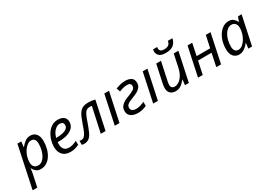

<svg xmlns="http://www.w3.org/2000/svg" viewBox="-7 -1812 4337 3104"><g transform="rotate(-30 2161.5 -260.0)"><path d="M-22 240 142 -536H214L202 -436H206Q241 -480 285 -512.5Q329 -545 385 -545Q450 -545 490 -499Q530 -453 530 -362Q530 -289 512 -222Q494 -155 460 -102.5Q426 -50 377.5 -20Q329 10 269 10Q215 10 182 -17.5Q149 -45 132 -82H127Q126 -66 122 -37.5Q118 -9 114 9L65 240ZM262 -63Q302 -63 335 -88.5Q368 -114 391.5 -157Q415 -200 427.5 -254Q440 -308 440 -364Q440 -472 355 -472Q322 -472 287.5 -447.5Q253 -423 224 -381Q195 -339 177.5 -285Q160 -231 160 -171Q160 -123 185 -93Q210 -63 262 -63Z M821 10Q728 10 677.5 -44.5Q627 -99 627 -192Q627 -256 645.5 -318.5Q664 -381 699 -432.5Q734 -484 783.5 -515Q833 -546 895 -546Q971 -546 1009.5 -513Q1048 -480 1048 -421Q1048 -369 1015.5 -326Q983 -283 914 -257.5Q845 -232 735 -232H718Q717 -223 716.5 -213Q716 -203 716 -195Q716 -134 746 -98.5Q776 -63 837 -63Q875 -63 909 -74Q943 -85 983 -104V-29Q945 -12 908.5 -1Q872 10 821 10ZM731 -303H738Q798 -303 849 -313.5Q900 -324 931 -348.5Q962 -373 962 -414Q962 -440 944.5 -456.5Q927 -473 890 -473Q842 -473 797.5 -428.5Q753 -384 731 -303Z M1075 7Q1062 7 1051 4.5Q1040 2 1034 0V-76Q1048 -70 1067 -70Q1099 -70 1122 -91Q1145 -112 1166 -158Q1187 -204 1212 -279Q1235 -346 1256 -395Q1277 -444 1303.5 -476.5Q1330 -509 1369 -525Q1408 -541 1466 -541Q1500 -541 1532 -536.5Q1564 -532 1590 -524L1478 0H1389L1490 -463Q1483 -465 1473 -466Q1463 -467 1452 -467Q1411 -467 1385.5 -447.5Q1360 -428 1339 -381Q1318 -334 1289 -249Q1260 -167 1233.5 -109.5Q1207 -52 1170.5 -22.5Q1134 7 1075 7Z M1650 0 1764 -536H1852L1738 0Z M2078 10Q2032 10 1992.5 -4Q1953 -18 1929 -48Q1905 -78 1905 -126Q1905 -179 1932 -212.5Q1959 -246 2000 -268Q2041 -290 2084 -305Q2144 -328 2182.5 -351.5Q2221 -375 2221 -416Q2221 -441 2205 -456.5Q2189 -472 2148 -472Q2109 -472 2071 -461.5Q2033 -451 2001 -437L1977 -507Q2012 -520 2057 -532.5Q2102 -545 2157 -545Q2224 -545 2267 -516.5Q2310 -488 2310 -421Q2310 -375 2285.5 -343Q2261 -311 2223 -290Q2185 -269 2142 -253Q2097 -236 2063.5 -220.5Q2030 -205 2012 -185Q1994 -165 1994 -133Q1994 -101 2017.5 -82Q2041 -63 2091 -63Q2132 -63 2170 -75Q2208 -87 2244 -104V-27Q2209 -11 2169 -0.5Q2129 10 2078 10Z M2367 0 2481 -536H2569L2455 0Z M2786 10Q2725 10 2688.5 -24Q2652 -58 2652 -123Q2652 -146 2655.5 -166.5Q2659 -187 2663 -209L2733 -536H2822L2750 -199Q2741 -156 2741 -132Q2741 -100 2757.5 -81.5Q2774 -63 2811 -63Q2845 -63 2884.5 -87Q2924 -111 2958 -164Q2992 -217 3011 -305L3060 -536H3147L3033 0H2961L2972 -99H2967Q2948 -75 2922.5 -49.5Q2897 -24 2863.5 -7Q2830 10 2786 10ZM2957 -606Q2872 -606 2835.5 -639.5Q2799 -673 2799 -727Q2799 -746 2803 -760H2880Q2877 -744 2877 -732Q2877 -704 2896.5 -686.5Q2916 -669 2962 -669Q3009 -669 3039.5 -687.5Q3070 -706 3080 -760H3164Q3151 -690 3102.5 -648Q3054 -606 2957 -606Z M3204 0 3318 -536H3405L3359 -313H3611L3659 -536H3747L3634 0H3545L3595 -240H3343L3292 0Z M3970 10Q3906 10 3865.5 -36.5Q3825 -83 3825 -173Q3825 -248 3844.5 -315.5Q3864 -383 3899 -434.5Q3934 -486 3982 -516Q4030 -546 4088 -546Q4141 -546 4174 -518Q4207 -490 4223 -453H4228L4260 -536H4327L4213 0H4143L4156 -99H4152Q4118 -55 4072 -22.5Q4026 10 3970 10ZM3999 -63Q4036 -63 4071.5 -90Q4107 -117 4135.5 -163Q4164 -209 4180 -266Q4188 -295 4190.5 -319.5Q4193 -344 4193 -365Q4193 -412 4167 -442Q4141 -472 4097 -472Q4058 -472 4025 -447.5Q3992 -423 3967 -380.5Q3942 -338 3928.5 -284Q3915 -230 3915 -171Q3915 -117 3937 -90Q3959 -63 3999 -63Z"/></g></svg>

Font: Noto Sans IKEA
Style: Italic
Weight: 400
Italic angle: -12°
Designer: Monotype Design Team
Foundry: Monotype Imaging Inc.
Version: Version 2.001